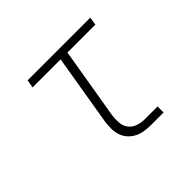

<svg xmlns="http://www.w3.org/2000/svg" viewBox="-128 -693 856 856"><g transform="rotate(-45 300.0 -265.0)"><path d="M380 0Q359 0 338.5 -3.5Q318 -7 300.5 -16.5Q283 -26 270 -41Q257 -56 251 -75.5Q245 -95 245 -116Q245 -137 248 -158L304 -492H127L134 -530H529L523 -492H347L290 -152Q287 -129 289 -107Q291 -85 304 -68.5Q317 -52 337.5 -45Q358 -38 380 -38H461V0Z"/></g></svg>

Font: Iosevka Curly Slab XLtEx
Style: Italic
Weight: 200
Width: 7
Italic angle: -9°
Monospace: yes
Designer: Belleve Invis
Foundry: Belleve Invis
Version: Version 11.1.0; ttfautohint (v1.8.3)